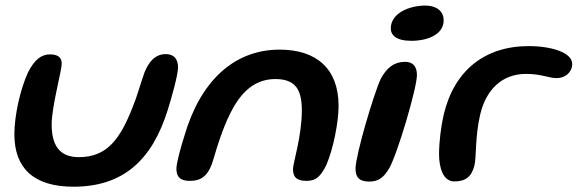

<svg xmlns="http://www.w3.org/2000/svg" viewBox="-20 -656 2130 708"><path d="M251 32.5C434.5 32.5 541 -66 598.5 -250.5C612 -292.5 636.5 -380 636.5 -407.5C636.5 -439.5 620.5 -456.5 591.5 -456.5C554 -456.5 529.5 -431 512.5 -388C497 -344.5 485.5 -300 469 -260.5C423.5 -145 376 -76.5 271 -76.5C199 -76.5 170.5 -120.5 170.5 -197.5C170.5 -262.5 207.5 -394.5 207.5 -421C207.5 -439 199.5 -455.5 164.5 -455.5C132.5 -455.5 107.5 -436 84 -390.5C54.5 -327.5 33 -229 33 -161C33 -37 103 32.5 251 32.5Z M680 11C716 11 745.5 -2 763.5 -58C787 -136.5 808 -202 840 -258.5C877.5 -325 926.5 -364.5 995.5 -364.5C1072 -364.5 1093 -322.5 1093 -248.5C1093 -154.5 1060.5 -54 1060.5 -33.5C1060.5 -5 1071 11 1111.5 11C1145.5 11 1163.5 -6.5 1184 -49C1208.5 -106.5 1228.5 -204 1228.5 -265.5C1228.5 -402.5 1147 -473 1011 -473C840.5 -473 717.5 -353.5 660 -155C647 -114 630.5 -56 630.5 -33C630.5 -1.5 647.5 11 680 11Z M1496.5 -505.5C1556.5 -505.5 1616 -528.5 1616 -581C1616 -618 1585.5 -635.5 1548.5 -635.5C1491 -635.5 1421 -608.5 1421 -551C1421 -527 1440.5 -505.5 1496.5 -505.5ZM1341.5 13.5C1373 13.5 1393.5 1.5 1415 -35C1445.5 -87.5 1517.5 -332 1517.5 -379C1517.5 -410 1503.5 -428 1474 -428C1434 -428 1407 -407.5 1384 -365.5C1357.5 -308 1291 -83 1291 -34C1291 -2 1305 13.5 1341.5 13.5Z M1655 13C1696.5 13 1719 -4 1729.5 -46C1737 -76 1731.5 -150.5 1750.5 -233C1772 -325.5 1831.5 -383.5 1919.5 -383.5C1977 -383.5 2002.5 -368 2033 -368C2065 -368 2090 -390 2090 -420.5C2090 -462 2014 -486 1929.5 -486C1767.5 -486 1654.5 -396 1616 -232.5C1606.5 -192 1599 -133 1599 -87.5C1599 -35.5 1615 13 1655 13Z"/></svg>

Font: Gluten
Style: Italic
Weight: 400
Italic angle: -13°
Designer: Tyler Finck
Foundry: Etcetera Type Company
Version: Version 0.920